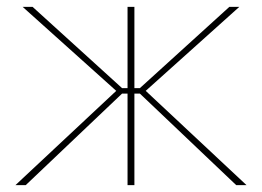

<svg xmlns="http://www.w3.org/2000/svg" viewBox="-20 -540 764 560"><path d="M352 0H372V-267H388L669 0H699L405 -275L678 -520H649L388 -283H372V-520H352V-283H336L75 -520H46L319 -275L25 0H55L336 -267H352Z"/></svg>

Font: Fixel Display Thin
Style: Regular
Weight: 100
Designer: AlfaBravo + MacPaw
Foundry: Kyrylo Tkachov, Marchela Mozhyna, Serhii Makarenko, Maria Weinstein, Zakhar Kryvoshyya
Version: Version 1.211